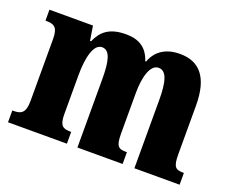

<svg xmlns="http://www.w3.org/2000/svg" viewBox="-94 -704 1035 858"><g transform="rotate(20 423.5 -275.0)"><path d="M11 0H291V-56H288C251 -56 235 -65 235 -121V-306C235 -387 251 -459 292 -459C330 -459 341 -410 341 -325V0H556V-56H552C515 -56 503 -65 503 -126V-318C503 -394 521 -459 561 -459C599 -459 612 -410 612 -325V0H827V-56H824C787 -56 775 -65 775 -126V-357C775 -492 722 -550 630 -550C558 -550 516 -516 498 -466H494C475 -524 436 -550 373 -550C292 -550 257 -516 236 -467H231L220 -536H13V-484H16C53 -484 73 -475 73 -419V-124C73 -65 52 -56 15 -56H11Z"/></g></svg>

Font: Noto Serif Georgian ExtraCondensed Black
Style: Regular
Weight: 900
Width: 2
Designer: Monotype Design Team, Akaki Razmadze
Foundry: Google LLC
Version: Version 2.003